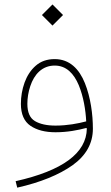

<svg xmlns="http://www.w3.org/2000/svg" viewBox="-20 -593 505 870"><path d="M217.8 -477.1 265.6 -524.9 217.8 -572.8 169.9 -524.9ZM373.5 -10.3C371.6 100.6 264.2 180.2 50.8 228L58.1 257.3C163.6 233.4 247.1 199.2 308.6 155.8C370.1 111.8 400.9 56.6 400.9 -9.8C400.9 -74.7 390.6 -151.9 364.7 -216.3C338.9 -280.8 294.9 -325.2 228 -325.2C193.4 -325.2 165 -315.4 142.1 -295.4C119.1 -275.4 102.5 -249.5 91.3 -218.8C80.1 -187.5 74.7 -155.3 74.7 -122.6C74.7 -75.7 89.4 -42.5 118.2 -22.9C147 -3.4 184.6 6.3 231.4 6.3C285.6 6.3 332 -2.9 371.1 -13.2ZM370.6 -43C333 -33.2 285.6 -23.9 231.4 -23.9C191.9 -23.9 161.1 -30.8 138.2 -44.4C115.2 -58.1 104 -84 104 -122.6C104 -149.4 108.4 -175.8 117.2 -202.6C134.8 -255.9 170.9 -295.9 228 -295.9C280.8 -295.9 314.9 -259.3 336.9 -207C358.4 -154.8 368.2 -93.3 370.6 -43Z"/></svg>

Font: Estedad Thin
Style: Regular
Weight: 100
Designer: Amin Abedi
Version: Version 7.3